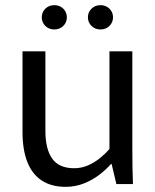

<svg xmlns="http://www.w3.org/2000/svg" viewBox="-20 -721 609 752"><path d="M237.4 10.8Q180.7 10.8 142.9 -14.4Q105.1 -39.6 86.6 -87.7Q68.2 -135.8 68.2 -203.5V-520H157.8V-207.8Q157.8 -137.6 184.4 -99.8Q211.1 -62.1 270.3 -62.1Q300 -62.1 325.9 -73.8Q351.7 -85.4 372.8 -102.8Q393.9 -120.2 408.7 -137.3V-520H498.3V-144.5Q498.3 -102.3 498.8 -67.3Q499.3 -32.3 500.7 0H435.8L417.2 -78.7H414.7Q396.8 -58.1 369.8 -37.1Q342.7 -16.1 309 -2.7Q275.2 10.8 237.4 10.8ZM192.7 -605.6Q171.6 -605.6 157.6 -619.4Q143.6 -633.3 143.6 -653.2Q143.6 -673.2 157.6 -687Q171.6 -700.8 192.7 -700.8Q213.8 -700.8 227.9 -687Q241.9 -673.2 241.9 -653.2Q241.9 -633.3 227.9 -619.4Q213.8 -605.6 192.7 -605.6ZM373.5 -605.6Q352.4 -605.6 338.4 -619.4Q324.3 -633.3 324.3 -653.2Q324.3 -673.2 338.4 -687Q352.4 -700.8 373.5 -700.8Q394.6 -700.8 408.6 -687Q422.7 -673.2 422.7 -653.2Q422.7 -633.3 408.6 -619.4Q394.6 -605.6 373.5 -605.6Z"/></svg>

Font: Murecho Thin
Style: Regular
Weight: 100
Designer: Neil Summerour
Foundry: Positype
Version: Version 1.010